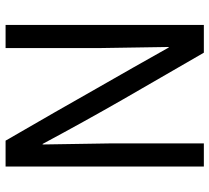

<svg xmlns="http://www.w3.org/2000/svg" viewBox="-52 -716 768 705"><g transform="rotate(90 332.5 -364.0)"><path d="M72 -728H174Q263 -575 345 -432Q427 -289 509 -136H511L507 -389V-728H592V0H497Q441 -96 394 -178.5Q347 -261 306 -333Q265 -405 227.5 -470.5Q190 -536 155 -599H153L157 -345V0H72Z"/></g></svg>

Font: Murecho Thin
Style: Regular
Weight: 400
Version: Version 1.010